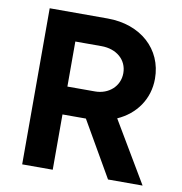

<svg xmlns="http://www.w3.org/2000/svg" viewBox="-79 -774 803 848"><g transform="rotate(10 322.5 -350.0)"><path d="M76 0H213V-248H318L461 0H616L454 -273C535 -309 588 -382 588 -474C588 -607 484 -700 336 -700H76ZM337 -373H213V-575H330C398 -575 446 -534 446 -474C446 -415 398 -373 337 -373Z"/></g></svg>

Font: HB Figtree Prototype
Style: Bold
Weight: 700
Designer: Alfredo Marco Pradil
Foundry: Hanken Design Co.®
Version: Version 1.002;Glyphs 3.2 (3228)